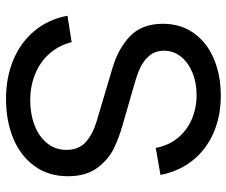

<svg xmlns="http://www.w3.org/2000/svg" viewBox="-80 -694 790 670"><g transform="rotate(90 315.0 -359.0)"><path d="M35 -199.5 127 -214Q138.5 -169 167.2 -136.5Q196 -104 238 -86.8Q280 -69.5 330 -69.5Q378.5 -69.5 418 -85Q457.5 -100.5 480.2 -129Q503 -157.5 503 -196Q503 -239 475.5 -263.5Q448 -288 402.5 -301.5L219 -356Q149 -376.5 106 -418Q63 -459.5 63 -532.5Q63 -594.5 95.5 -640.2Q128 -686 185 -710.2Q242 -734.5 313.5 -734.5Q385.5 -734.5 443.5 -709.2Q501.5 -684 539.5 -636.8Q577.5 -589.5 590.5 -524L496 -507.5Q488.5 -550.5 462.5 -583Q436.5 -615.5 397.2 -632.8Q358 -650 311.5 -650Q268 -650 232.8 -635.2Q197.5 -620.5 177.2 -594.8Q157 -569 157 -536.5Q157 -505.5 174.5 -485Q192 -464.5 217.2 -453Q242.5 -441.5 277 -432L414 -392.5Q460.5 -379.5 498.2 -361.2Q536 -343 565.5 -303.8Q595 -264.5 595 -201Q595 -133.5 559.5 -84.5Q524 -35.5 462.8 -10.2Q401.5 15 325.5 15Q249.5 15 188 -11Q126.5 -37 86.8 -85.5Q47 -134 35 -199.5Z"/></g></svg>

Font: CCSD_manrope Medium
Style: Regular
Weight: 500
Designer: Mikhail Sharanda
Foundry: Mikhail Sharanda
Version: Version 4.503